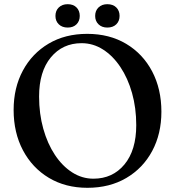

<svg xmlns="http://www.w3.org/2000/svg" viewBox="-20 -878 836 916"><path d="M396 -716.5Q502 -716.5 581.8 -669Q661.5 -621.5 705.8 -537.5Q750 -453.5 750 -345Q750 -239.5 706 -157.5Q662 -75.5 582.5 -28.8Q503 18 397 18Q292.5 18 213.2 -29.5Q134 -77 89.5 -161Q45 -245 45 -353.5Q45 -459 89 -541Q133 -623 212 -669.8Q291 -716.5 396 -716.5ZM630 -281Q630 -363 610 -434Q590 -505 554.2 -558.5Q518.5 -612 471.2 -642Q424 -672 369.5 -672Q278.5 -672 222.5 -604.2Q166.5 -536.5 166.5 -417.5Q166.5 -335 186.5 -263.8Q206.5 -192.5 242 -139Q277.5 -85.5 324.5 -55.5Q371.5 -25.5 425.5 -25.5Q517.5 -25.5 573.8 -93.5Q630 -161.5 630 -281ZM303 -746.5Q276.5 -746.5 260.5 -762Q244.5 -777.5 244.5 -802Q244.5 -827 260.5 -842.5Q276.5 -858 303 -858Q329.5 -858 345 -842.5Q360.5 -827 360.5 -802Q360.5 -777.5 345 -762Q329.5 -746.5 303 -746.5ZM492 -746.5Q466 -746.5 450 -762Q434 -777.5 434 -802Q434 -827 450 -842.5Q466 -858 492 -858Q519 -858 534.8 -842.5Q550.5 -827 550.5 -802Q550.5 -777.5 534.8 -762Q519 -746.5 492 -746.5Z"/></svg>

Font: Fraunces 9pt S000
Style: Regular
Weight: 400
Version: Version 1.000; ttfautohint (v1.8.3)